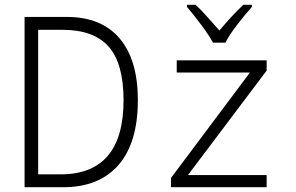

<svg xmlns="http://www.w3.org/2000/svg" viewBox="-20 -785 1240 805"><path d="M925 -606Q941 -638 975 -682Q1009 -726 1036 -756V-765H1000Q973 -739 948 -712Q923 -685 900 -657Q877 -682 851 -712Q825 -742 800 -765H764V-756Q794 -721 825.5 -678.5Q857 -636 873 -606ZM244 0Q396 0 477 -93.5Q558 -187 558 -365Q558 -534 481.5 -624Q405 -714 260 -714H83V0ZM140 -660H242Q373 -660 435.5 -589.5Q498 -519 498 -365Q498 -54 234 -54H140ZM1098 0V-51H768L1098 -489V-532H721V-481H1028L697 -39V0Z"/></svg>

Font: Noto Sans Mono UI Light
Style: Regular
Weight: 300
Designer: Monotype Design team
Foundry: Monotype Imaging Inc.
Version: 1.000